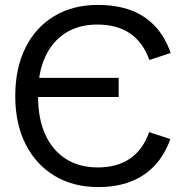

<svg xmlns="http://www.w3.org/2000/svg" viewBox="-20 -742 746 779"><path d="M378 17Q277.2 17 201.4 -28.7Q125.6 -74.3 83.7 -157.3Q41.9 -240.3 41.9 -352Q41.9 -465.5 83.4 -548.6Q124.9 -631.7 200.3 -676.8Q275.7 -722 376.5 -722Q453.3 -722 511.1 -700.4Q568.9 -678.8 609.5 -635.3Q650.1 -591.9 672.4 -527L585.9 -498.6Q560.5 -570.3 507.6 -606.4Q454.7 -642.4 374.7 -642.4Q300.4 -642.4 246.5 -608.5Q192.6 -574.5 163.5 -511.4Q134.5 -448.3 134.5 -360.9V-349.9Q134.5 -260.4 163.8 -196Q193.1 -131.5 247.6 -97.1Q302.1 -62.7 376.7 -62.7Q455.3 -62.7 507.7 -98.7Q560.1 -134.7 585.2 -206L671.1 -177.8Q648 -113.1 607.4 -70.1Q566.9 -27 509.6 -5Q452.3 17 378 17ZM92.7 -348.5V-426.1H461.5V-348.5Z"/></svg>

Font: TikTok Sans Light
Style: Regular
Weight: 300
Version: Version 4.000